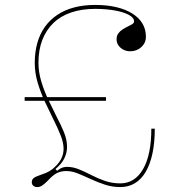

<svg xmlns="http://www.w3.org/2000/svg" viewBox="-20 -744 728 779"><path d="M131 15Q121 15 115 9.5Q109 4 109 -4Q109 -15 116 -21Q123 -27 141 -33Q153 -37 166.5 -42.5Q180 -48 193 -58Q217 -78 227.5 -98Q238 -118 238 -140Q238 -165 226 -195Q214 -225 197 -259Q180 -293 162.5 -330.5Q145 -368 133 -408Q121 -448 121 -489Q121 -533 131.5 -570Q142 -607 162.5 -635.5Q183 -664 213 -684Q243 -704 281.5 -714Q320 -724 366 -724Q414 -724 452 -715Q490 -706 517 -689Q544 -672 558 -648.5Q572 -625 572 -595Q572 -570 553.5 -553Q535 -536 508 -536Q493 -536 480.5 -542.5Q468 -549 460.5 -560Q453 -571 453 -584Q453 -599 460 -608.5Q467 -618 478 -625Q489 -632 499.5 -637Q510 -642 517 -646.5Q524 -651 524 -657Q524 -672 503 -683.5Q482 -695 446 -701.5Q410 -708 366 -708Q312 -708 269 -693.5Q226 -679 196.5 -650.5Q167 -622 151.5 -581.5Q136 -541 136 -489Q136 -452 147.5 -413.5Q159 -375 176.5 -338.5Q194 -302 210 -270Q227 -238 239.5 -207.5Q252 -177 252 -148Q252 -125 241.5 -102.5Q231 -80 205 -58L212 -51Q219 -57 225.5 -60.5Q232 -64 239 -65.5Q246 -67 252 -67Q276 -67 300.5 -57Q325 -47 351 -33.5Q377 -20 406 -10Q435 0 468 0Q527 0 560.5 -58Q594 -116 594 -222H608Q608 -165 598.5 -121Q589 -77 571 -46.5Q553 -16 527 -0.5Q501 15 468 15Q435 15 405 5Q375 -5 348 -17.5Q321 -30 296.5 -40Q272 -50 249 -50Q227 -50 210.5 -41.5Q194 -33 173 -10Q159 4 150 9.5Q141 15 131 15ZM80 -335V-350H410V-335Z"/></svg>

Font: Kalnia Thin
Style: Regular
Weight: 250
Designer: Frida Medrano
Foundry: Frida Medrano
Version: Version 1.105